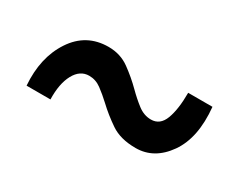

<svg xmlns="http://www.w3.org/2000/svg" viewBox="-38 -716 503 404"><g transform="rotate(30 213.5 -513.5)"><path d="M297 -436Q260 -436 236.5 -452Q213 -468 194 -486Q180 -499 166.5 -509Q153 -519 137 -519Q115 -519 102.5 -496Q90 -473 91 -435H33Q28 -501 58 -546.5Q88 -592 142 -592Q171 -592 193 -576Q215 -560 233 -542Q248 -527 263 -515.5Q278 -504 295 -504Q317 -504 326 -528Q335 -552 335 -592H394Q401 -520 371.5 -478Q342 -436 297 -436Z"/></g></svg>

Font: Synthetic
Style: Regular
Weight: 400
Designer: Santiago Orozco
Foundry: Typemade
Version: Version 2.000; ttfautohint (v1.8.4.7-5d5b)